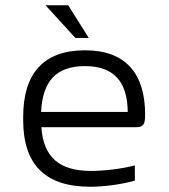

<svg xmlns="http://www.w3.org/2000/svg" viewBox="-20 -700 640 729"><path d="M531 -265C531 -422 456 -509 303 -509C146 -509 68 -422 68 -256V-244C68 -77 150 9 322 9C374 9 437 1 492 -14V-72C444 -59 374 -51 326 -51C204 -51 145 -104 137 -217H497C526 -217 531 -230 531 -265ZM136 -275C142 -393 194 -449 303 -449C413 -449 464 -389 465 -275ZM153 -680 266 -556H317L239 -680Z"/></svg>

Font: LT Wave Mono Light
Style: Regular
Weight: 300
Designer: Daniel Lyons
Version: Version 2.5 (Glyphs App)